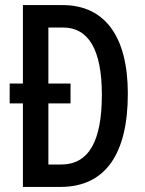

<svg xmlns="http://www.w3.org/2000/svg" viewBox="-20 -734 571 754"><path d="M226 -714H70V-406H18V-328H70V0H218C392 0 482 -127 482 -366C482 -593 390 -714 226 -714ZM227 -626C327 -626 380 -540 380 -362C380 -180 329 -88 220 -88H170V-328H257V-406H170V-626Z"/></svg>

Font: Noto Sans Gurmukhi UI ExtraCondensed Medium
Style: Regular
Weight: 500
Width: 2
Designer: Jelle Bosma - Monotype Design Team
Foundry: Monotype Imaging Inc.
Version: Version 2.004